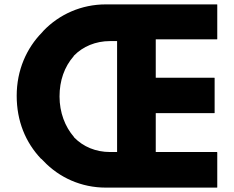

<svg xmlns="http://www.w3.org/2000/svg" viewBox="-20 -847 1065 874"><path d="M969 -669V-826L968 -827H461C351 -827 250 -782 178 -707L172 -700C101 -628 56 -528 56 -411C56 -296 96 -199 167 -124H168L178 -114C250 -38 351 7 461 7H968L969 6V-153L968 -155H689V-332H956L957 -333V-492L956 -493H689V-668H968ZM481 -155C416 -155 359 -179 318 -221L317 -222V-223C276 -270 251 -335 251 -408C251 -480 273 -543 316 -592V-593L317 -594C357 -635 415 -660 481 -660H513V-155ZM178 -703V-704Z"/></svg>

Font: Hussar Woodtype
Style: SeBd
Weight: 900
Foundry: Cannot Into Space Fonts
Version: Version 1.07